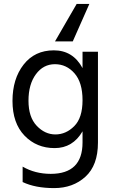

<svg xmlns="http://www.w3.org/2000/svg" viewBox="-20 -772 589 984"><path d="M353 -560H262L373 -752H438ZM261.5 -443Q202 -443 164 -391.5Q126 -340 126 -256Q126 -172 168 -127.5Q210 -83 264 -83Q318 -83 360.5 -125.5Q403 -168 403 -258.5Q403 -349 362 -396Q321 -443 261.5 -443ZM482 -41Q482 75 418 133.5Q354 192 257.5 192Q161 192 96 161V82Q160 119 240 119Q403 119 403 -42V-99Q353 -13 260 -13Q167 -13 105.5 -77Q44 -141 44 -254.5Q44 -368 101 -441Q158 -514 256 -514Q354 -514 403 -423V-507H482Z"/></svg>

Font: Hind Colombo
Style: Regular
Weight: 400
Designer: Jyotish Sonowal, Aditi Pimprikar
Foundry: Indian Type Foundry
Version: Version 1.000;PS 1.0;hotconv 1.0.86;makeotf.lib2.5.63406; tt